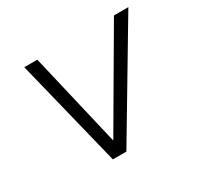

<svg xmlns="http://www.w3.org/2000/svg" viewBox="-109 -598 749 727"><g transform="rotate(-30 265.0 -235.0)"><path d="M191 0 75 -470H132L228 -61L467 -470H530L250 0Z"/></g></svg>

Font: Gantari Light
Style: Italic
Weight: 300
Italic angle: -10°
Version: Version 1.000